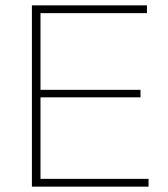

<svg xmlns="http://www.w3.org/2000/svg" viewBox="-20 -696 628 716"><path d="M99 0V-676H131V0ZM117 0V-29H534V0ZM117 -333V-361H504V-333ZM117 -647V-676H528V-647Z"/></svg>

Font: Marine Company Thin
Style: Regular
Weight: 100
Designer: Rodrigo Fuenzalida
Foundry: fragTYPE
Version: Version 1.000